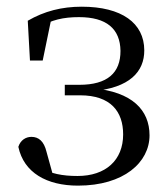

<svg xmlns="http://www.w3.org/2000/svg" viewBox="-20 -551 509 585"><path d="M217.6 14.6C357.6 14.6 435.6 -56.5 435.6 -138.7C435.6 -215.5 382.7 -271.5 262.6 -282L260.8 -273.2C375.8 -282.7 419.9 -333.4 419.6 -397.7C419.4 -480.8 350.8 -530.6 229 -530.6C168.5 -530.6 114.9 -517 64.6 -487.8L71.3 -366.5H110.1L137 -497.1L97 -466.1C136.4 -491 173.9 -498.8 220.8 -498.8C304.3 -498.8 346.1 -463.4 347.1 -396.1C347.3 -329 307.5 -292.6 221.6 -292.6H177.4V-260.6H224C317.8 -260.6 355.2 -210.6 355.2 -141.5C355.2 -62.5 301.6 -14.8 216.3 -14.8C169.7 -14.8 135.7 -21.6 95.8 -42.1L144.1 -7.5L121.6 -88.9C113.9 -120.6 97.8 -134 75.8 -134C58.7 -134 42.4 -124.1 35.9 -103.6C52.6 -24.8 122.5 14.6 217.6 14.6Z"/></svg>

Font: Source Han Serif TW VF
Style: Regular
Weight: 250
Designer: Ryoko NISHIZUKA 西塚涼子 (kana & ideographs); Frank Grießhammer (Latin, Greek & Cyrillic); Wenlong ZHANG 张文龙 (bopomofo); San
Foundry: Adobe
Version: Version 2.002;hotconv 1.1.0;makeotfexe 2.6.0